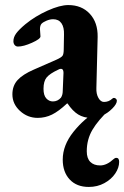

<svg xmlns="http://www.w3.org/2000/svg" viewBox="-20 -452 491 759"><path d="M29 0ZM29 -79Q29 -113 49.5 -135.5Q70 -158 114 -177L203 -216Q223 -225 227.5 -232Q232 -239 232 -258L233 -315Q234 -344 223 -360Q212 -376 190 -376Q178 -376 164.5 -370.5Q151 -365 144 -358Q138 -351 138 -337Q138 -330 139 -322.5Q140 -315 140 -308Q140 -298 106.5 -283Q73 -268 51 -268Q43 -268 38 -274Q33 -280 33 -289Q33 -305 44 -320Q55 -335 80 -356Q119 -388 168 -410Q217 -432 250 -432Q303 -432 335 -397.5Q367 -363 366 -306L361 -104Q360 -81 369 -65Q378 -49 391 -49Q410 -49 424 -62Q427 -65 430 -65Q435 -65 438.5 -61.5Q442 -58 442 -54Q442 -41 424 -23Q387 14 340 14Q311 14 289 0.5Q267 -13 247 -43H245Q212 -12 185.5 1Q159 14 129 14Q89 14 59 -13.5Q29 -41 29 -79ZM221 -66Q228 -77 228 -92L231 -164Q231 -180 221 -180Q216 -180 209 -176Q177 -161 164.5 -146Q152 -131 152 -101Q152 -75 163 -63Q174 -51 189 -51Q208 -51 221 -66ZM228 179Q228 122 270.5 69Q313 16 370 -18H412Q368 23 345.5 61Q323 99 323 146Q323 174 337 188Q351 202 376 202Q402 202 429 177Q434 172 440 172Q451 172 451 188Q451 211 435.5 234Q420 257 392.5 272Q365 287 331 287Q283 287 255.5 257.5Q228 228 228 179Z"/></svg>

Font: EB Garamond
Style: Bold
Weight: 700
Designer: Georg Duffner and Octavio Pardo
Foundry: Georg Duffner
Version: Version 1.000; ttfautohint (v1.6)